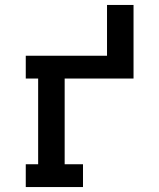

<svg xmlns="http://www.w3.org/2000/svg" viewBox="-20 -755 640 775"><path d="M84 0V-92H134V-438H84V-530H412V-735H519V-438H241V-92H315V0Z"/></svg>

Font: Iosevka Slab Semibold Extended
Style: Regular
Weight: 600
Width: 7
Monospace: yes
Designer: Belleve Invis
Foundry: Belleve Invis
Version: Version 11.1.0; ttfautohint (v1.8.3)